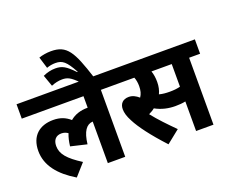

<svg xmlns="http://www.w3.org/2000/svg" viewBox="-141 -1127 1647 1380"><g transform="rotate(-20 682.0 -437.0)"><path d="M0 -512H472V-424H470C416 -424 371 -409 336 -379C301 -410 261 -426 208 -426C104 -426 32 -368 32 -252C32 -141 105 -52 227 21L307 -69C205 -134 165 -181 165 -242C165 -287 188 -315 230 -315C250 -315 266 -309 280 -299C269 -272 262 -241 258 -206L381 -177C392 -272 423 -315 472 -318V0H605V-512H688V-622H0Z M483 -615H589C520 -829 484 -896 362 -896C329 -896 295 -890 269 -881L296 -793C317 -801 341 -805 363 -805C417 -805 443 -783 493 -692L489 -690C430 -752 401 -769 349 -769C317 -769 284 -761 254 -747L285 -660C311 -671 340 -678 368 -678C408 -678 432 -667 483 -615Z M928 22 1028 -58C970 -116 915 -173 871 -229C888 -237 904 -246 917 -257C965 -230 1018 -219 1069 -219C1097 -219 1123 -221 1147 -226V0H1280V-512H1364V-622H675V-512H861C869 -492 873 -468 873 -444C873 -410 866 -384 851 -363C828 -383 804 -396 775 -396C730 -396 705 -369 705 -327C705 -301 713 -271 734 -232C765 -171 829 -85 928 22ZM1067 -330C1037 -330 1012 -332 986 -339C998 -364 1005 -393 1005 -427C1005 -459 1001 -486 992 -512H1147V-339C1121 -332 1095 -330 1067 -330Z"/></g></svg>

Font: Noto Sans Devanagari SemiCondensed
Style: Bold
Weight: 700
Width: 4
Designer: Jelle Bosma - Monotype Design Team
Foundry: Monotype Imaging Inc.
Version: Version 2.004